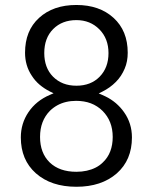

<svg xmlns="http://www.w3.org/2000/svg" viewBox="-20 -733 602 756"><path d="M482.9 -525.4Q482.9 -508.3 480 -492.7Q477.1 -477.1 470.9 -462.6Q464.8 -448.2 456.1 -434.8Q447.3 -421.4 436 -410.2Q424.8 -398.9 411.6 -389.4Q398.4 -379.9 382.8 -372.1L368.7 -365.2L383.3 -358.9Q389.2 -356.4 395 -353.5Q400.9 -350.6 406.2 -347.7Q411.6 -344.7 416.7 -341.3Q421.9 -337.9 426.8 -334.2Q431.6 -330.6 436.3 -326.7Q440.9 -322.8 445.1 -318.6Q449.2 -314.5 453.4 -310.1Q457.5 -305.7 461.2 -301Q464.8 -296.4 468.3 -291.5Q499.5 -247.6 499.5 -191.9Q499.5 -103 439.9 -50.3Q379.4 2.4 280.8 2.4Q181.2 2.4 121.1 -50.8Q62 -103.5 62 -191.9Q62 -247.1 92.3 -291.7Q122.6 -336.4 176.3 -359.4L190.9 -365.7L176.8 -372.6Q153.8 -384.3 135.7 -399.7Q117.7 -415 105 -435.1Q78.6 -474.6 78.6 -525.4Q78.6 -568.8 92.3 -603Q106 -637.2 133.8 -662.6Q161.6 -688 198.2 -700.7Q234.9 -713.4 280.8 -713.4Q371.6 -713.4 427.2 -662.6Q482.9 -611.8 482.9 -525.4ZM423.8 -193.8Q423.8 -225.1 413.8 -250.7Q403.8 -276.4 383.8 -296.4Q374 -306.2 362.3 -313.7Q350.6 -321.3 337.6 -326.2Q324.7 -331.1 310.1 -333.5Q295.4 -335.9 279.8 -335.9Q258.8 -335.9 240.2 -331.5Q221.7 -327.1 205.8 -318.4Q189.9 -309.6 176.8 -296.9Q137.7 -257.3 137.7 -193.8Q137.7 -130.4 175.8 -93.3Q213.9 -56.6 280.8 -56.6Q302.7 -56.6 321.5 -60.8Q340.3 -64.9 356.4 -73Q372.6 -81.1 385.3 -93.8Q404.8 -112.3 414.3 -137.5Q423.8 -162.6 423.8 -193.8ZM280.8 -653.8Q224.6 -653.8 189.5 -618.7Q154.3 -583.5 154.3 -523.9Q154.3 -495.6 162.8 -472.2Q171.4 -448.7 188.7 -431.2Q206.1 -413.6 229.2 -404.5Q252.4 -395.5 280.8 -395.5Q337.9 -395.5 372.6 -431.2Q407.2 -466.8 407.2 -523.9Q407.2 -581.1 371.3 -617.4Q335.4 -653.8 280.8 -653.8Z"/></svg>

Font: Vazir Light UI
Style: Light-UI
Weight: 300
Designer: Saber Rastikerdar
Foundry: Saber Rastikerdar
Version: Version 30.0.0